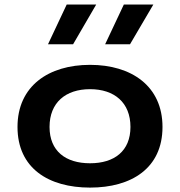

<svg xmlns="http://www.w3.org/2000/svg" viewBox="-20 -840 818 872"><path d="M718 -263.5C718 -449.5 576.5 -545.5 389 -545.5C201 -545.5 59.5 -449.5 59.5 -263.5C59.5 -75.5 201 12 389 12C576.5 12 718 -75.5 718 -263.5ZM198 -639H312L417 -819.5H283ZM205 -263.5C205 -374 278 -435 389 -435C499.5 -435 572.5 -374 572.5 -263.5C572.5 -154 499.5 -98.5 389 -98.5C278 -98.5 205 -154 205 -263.5ZM457.5 -639H570.5L676.5 -819.5H542.5Z"/></svg>

Font: Monaspace Neon Wide
Style: Bold
Weight: 700
Width: 7
Designer: Riley Cran & the Lettermatic Team
Foundry: Lettermatic
Version: Version 1.000 (Monaspace Neon)